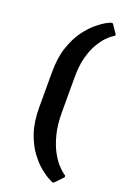

<svg xmlns="http://www.w3.org/2000/svg" viewBox="-153 -700 596 898"><g transform="rotate(20 145.0 -251.5)"><path d="M232.1 146Q232.1 146 214.3 137Q196.4 128 170.4 107Q144.3 86 117.8 50.5Q91.3 15 73.5 -37.5Q55.6 -90 55.6 -163V-336Q55.6 -410 73.8 -463Q91.9 -516 118.6 -552Q145.4 -588 172.1 -609.5Q198.8 -631 216.9 -640Q235.1 -649 235.1 -649H244.9L275.5 -604.1L274.5 -598Q274.5 -598 263.2 -590.6Q251.9 -583.3 235.6 -566.5Q219.3 -549.7 202.6 -521.1Q185.8 -492.6 174.5 -450.7Q163.2 -408.8 163.2 -351V-178Q163.2 -115.2 175 -68.8Q186.8 -22.4 203.8 9.3Q220.7 41 238.1 60.4Q255.6 79.9 267.4 88.4Q279.2 97 279.2 97V104.9L239.6 146Z"/></g></svg>

Font: Alegreya
Style: Regular
Weight: 400
Designer: Juan Pablo del Peral
Foundry: Huerta Tipografica
Version: Version 2.009